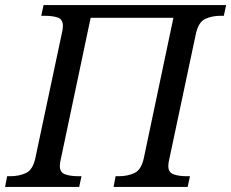

<svg xmlns="http://www.w3.org/2000/svg" viewBox="-41 -734 908 754"><path d="M-21 0 -13 -42H0Q34 -42 61 -54.5Q88 -67 98 -114L202 -604Q206 -620 206 -632Q206 -658 186 -665Q166 -672 134 -672H121L130 -714H847L838 -672H825Q791 -672 764.5 -659.5Q738 -647 728 -600L624 -110Q620 -94 620 -82Q620 -57 640.5 -49.5Q661 -42 692 -42H705L696 0H405L413 -42H426Q460 -42 487 -54.5Q514 -67 524 -114L640 -664H315L198 -110Q194 -94 194 -82Q194 -57 214.5 -49.5Q235 -42 266 -42H279L270 0Z"/></svg>

Font: NotoSerif-Italic
Style: Regular
Weight: 400
Italic angle: -12°
Designer: Monotype Design Team
Foundry: Monotype Imaging Inc.
Version: Version 2.007; ttfautohint (v1.8) -l 8 -r 50 -G 200 -x 14 -D